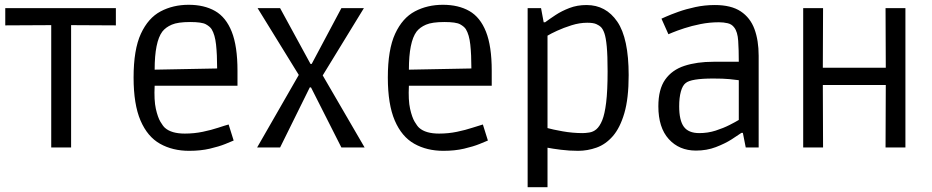

<svg xmlns="http://www.w3.org/2000/svg" viewBox="-20 -616 3892 802"><path d="M194 0V-511L2 -510V-582H464V-510L277 -511V0Z M770 14Q701 14 648.5 -15.5Q596 -45 567 -112.5Q538 -180 538 -292Q538 -409 568.5 -475Q599 -541 651 -568.5Q703 -596 768 -596Q833 -596 878.5 -570Q924 -544 948 -483.5Q972 -423 972 -321V-258H626Q623 -197 631 -161.5Q639 -126 650 -107.5Q661 -89 669 -82Q696 -58 752 -58Q791 -58 827 -65.5Q863 -73 891.5 -82.5Q920 -92 935 -96L956 -29Q947 -25 921 -14.5Q895 -4 856.5 5Q818 14 770 14ZM658 -484Q626 -441 626 -325L887 -330Q887 -388 882.5 -429.5Q878 -471 864 -494Q857 -505 840 -514.5Q823 -524 774 -524Q723 -524 697.5 -513Q672 -502 658 -484Z M1054 0 1228 -303 1056 -582H1150L1277 -349H1282L1406 -582H1500L1328 -301L1503 0H1406L1279 -251H1274L1150 0Z M1832 14Q1763 14 1710.5 -15.5Q1658 -45 1629 -112.5Q1600 -180 1600 -292Q1600 -409 1630.5 -475Q1661 -541 1713 -568.5Q1765 -596 1830 -596Q1895 -596 1940.5 -570Q1986 -544 2010 -483.5Q2034 -423 2034 -321V-258H1688Q1685 -197 1693 -161.5Q1701 -126 1712 -107.5Q1723 -89 1731 -82Q1758 -58 1814 -58Q1853 -58 1889 -65.5Q1925 -73 1953.5 -82.5Q1982 -92 1997 -96L2018 -29Q2009 -25 1983 -14.5Q1957 -4 1918.5 5Q1880 14 1832 14ZM1720 -484Q1688 -441 1688 -325L1949 -330Q1949 -388 1944.5 -429.5Q1940 -471 1926 -494Q1919 -505 1902 -514.5Q1885 -524 1836 -524Q1785 -524 1759.5 -513Q1734 -502 1720 -484Z M2184 166V-582H2240L2251 -523H2257Q2276 -537 2301 -553.5Q2326 -570 2358.5 -582.5Q2391 -595 2430 -595Q2511 -595 2558.5 -525.5Q2606 -456 2606 -302Q2606 -205 2588 -143.5Q2570 -82 2540 -47.5Q2510 -13 2472 0.5Q2434 14 2395 14Q2358 14 2322.5 9.5Q2287 5 2267 1V166ZM2414 -60Q2425 -60 2441.5 -62.5Q2458 -65 2471 -76Q2485 -88 2495.5 -113.5Q2506 -139 2512 -188Q2518 -237 2518 -318Q2518 -384 2514.5 -421.5Q2511 -459 2504.5 -477.5Q2498 -496 2489 -504Q2484 -509 2471.5 -515Q2459 -521 2433 -521Q2401 -521 2367.5 -510.5Q2334 -500 2307 -487.5Q2280 -475 2267 -467V-81Q2288 -75 2330 -67.5Q2372 -60 2414 -60Z M2887 13Q2817 13 2773.5 -35Q2730 -83 2730 -172Q2730 -243 2758.5 -283.5Q2787 -324 2839 -341Q2891 -358 2960 -358H3066Q3066 -408 3063.5 -445.5Q3061 -483 3047 -501Q3037 -515 3019.5 -519Q3002 -523 2983 -523Q2944 -523 2906.5 -515.5Q2869 -508 2838.5 -498Q2808 -488 2790 -480.5Q2772 -473 2772 -473L2743 -538Q2743 -538 2762 -546.5Q2781 -555 2813 -566.5Q2845 -578 2884.5 -586.5Q2924 -595 2966 -595Q3034 -595 3074 -568.5Q3114 -542 3131.5 -494.5Q3149 -447 3149 -383V0H3095L3083 -61H3077Q3063 -51 3035.5 -33.5Q3008 -16 2970 -1.5Q2932 13 2887 13ZM2901 -60Q2937 -60 2969.5 -70.5Q3002 -81 3027.5 -94Q3053 -107 3066 -115V-281Q3053 -283 3027 -285.5Q3001 -288 2959 -288Q2866 -288 2844 -269Q2831 -259 2824 -233.5Q2817 -208 2817 -172Q2817 -113 2836.5 -86.5Q2856 -60 2901 -60Z M3335 0V-582H3418L3417 -333H3680L3679 -582H3762V0H3679L3680 -261H3417L3418 0Z"/></svg>

Font: Ruda
Style: Regular
Weight: 400
Designer: Mariela Monsalve and Angelina Sanchez
Foundry: Mariela Monsalve and Angelina Sanchez
Version: Version 2.000